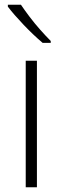

<svg xmlns="http://www.w3.org/2000/svg" viewBox="-20 -786 264 806"><path d="M135 0H88V-531H135ZM68 -766Q82 -745 103.5 -716.5Q125 -688 149 -661Q173 -634 193 -614V-606H159Q140 -622 119.5 -641.5Q99 -661 79 -682Q59 -703 42 -722.5Q25 -742 13 -758V-766Z"/></svg>

Font: Noto Sans Syriac Eastern ExtraLight
Style: Regular
Weight: 250
Designer: Patrick Giasson and the Monotype Design Team
Foundry: Monotype Imaging Inc.
Version: Version 3.001